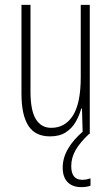

<svg xmlns="http://www.w3.org/2000/svg" viewBox="-20 -549 458 787"><path d="M348 -529V0H319L316 -104H313Q305 -75 290 -49Q275 -23 249.5 -6.5Q224 10 185 10Q124 10 96 -34Q68 -78 68 -165V-529H105V-174Q105 -96 127 -60.5Q149 -25 190 -25Q247 -25 279 -75.5Q311 -126 311 -233V-529ZM272 132Q272 188 317 188Q327 188 336.5 186Q346 184 351 182V212Q344 215 334 216.5Q324 218 313 218Q277 218 257 197.5Q237 177 237 138Q237 98 259 60.5Q281 23 320 -10L345 0Q307 36 289.5 67Q272 98 272 132Z"/></svg>

Font: Noto Sans Gurmukhi ExtraCondensed ExtraLight
Style: Regular
Weight: 200
Width: 2
Designer: Jelle Bosma - Monotype Design Team
Foundry: Monotype Imaging Inc.
Version: Version 2.004; ttfautohint (v1.8.4.7-5d5b)